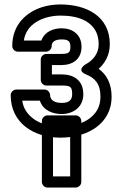

<svg xmlns="http://www.w3.org/2000/svg" viewBox="-20 -583 557 862"><path d="M354 -160C354 -224 309 -249 257 -249H213V-291H257C306 -291 346 -317 346 -373C346 -429 304 -456 257 -456C221 -456 180 -442 166 -401H87C96 -457 136 -488 184 -503C204 -509 227 -513 251 -513C333 -513 388 -488 412 -439C419 -423 423 -406 423 -384C423 -341 396 -311 364 -294C364 -294 320 -268 366 -249C406 -233 431 -207 431 -149C431 -101 410 -73 383 -52C353 -29 307 -15 251 -15C175 -15 118 -45 92 -93C86 -104 82 -117 80 -131H159C174 -85 220 -71 257 -71C306 -71 354 -100 354 -160ZM251 35C315 35 373 18 414 -13C451 -41 481 -84 481 -149C481 -206 460 -247 423 -274C451 -299 473 -336 473 -384C473 -512 366 -563 251 -563C222 -563 195 -559 169 -551C101 -529 35 -475 35 -376C35 -365 45 -351 60 -351H187C198 -351 212 -361 212 -376C212 -394 225 -406 257 -406C286 -406 296 -398 296 -373C296 -348 289 -341 257 -341H188C177 -341 163 -331 163 -316V-224C163 -213 173 -199 188 -199H257C296 -199 304 -194 304 -160C304 -133 289 -121 257 -121C223 -121 205 -135 205 -156C205 -167 195 -181 180 -181H53C42 -181 28 -171 28 -156C28 -29 134 35 251 35ZM295 209H218V-15H295ZM320 259C331 259 345 249 345 234V-40C345 -51 335 -65 320 -65H193C182 -65 168 -55 168 -40V234C168 245 178 259 193 259Z"/></svg>

Font: Asimov
Style: NarOu
Weight: 500
Designer: Google
Version: Version 2.000980; 2014